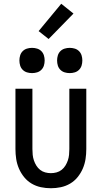

<svg xmlns="http://www.w3.org/2000/svg" viewBox="-20 -991 540 1019"><path d="M250 8Q223 8 197 2.5Q171 -3 148 -16.5Q125 -30 108 -51Q91 -72 80.5 -96.5Q70 -121 66 -147Q62 -173 62 -200V-520H152V-200Q152 -185 153.5 -169.5Q155 -154 160 -139.5Q165 -125 173 -112Q181 -99 193 -89.5Q205 -80 220 -76Q235 -72 250 -72Q265 -72 280 -76Q295 -80 307 -89.5Q319 -99 327 -112Q335 -125 340 -139.5Q345 -154 346.5 -169.5Q348 -185 348 -200V-520H438V-200Q438 -173 434 -147Q430 -121 419.5 -96.5Q409 -72 392 -51Q375 -30 352 -16.5Q329 -3 303 2.5Q277 8 250 8ZM350 -603Q336 -603 323 -607Q310 -611 300.5 -620.5Q291 -630 287 -643Q283 -656 283 -670Q283 -684 287 -697Q291 -710 300.5 -719.5Q310 -729 323 -733Q336 -737 350 -737Q364 -737 377 -733Q390 -729 399.5 -719.5Q409 -710 413 -697Q417 -684 417 -670Q417 -656 413 -643Q409 -630 399.5 -620.5Q390 -611 377 -607Q364 -603 350 -603ZM150 -603Q136 -603 123 -607Q110 -611 100.5 -620.5Q91 -630 87 -643Q83 -656 83 -670Q83 -684 87 -697Q91 -710 100.5 -719.5Q110 -729 123 -733Q136 -737 150 -737Q164 -737 177 -733Q190 -729 199.5 -719.5Q209 -710 213 -697Q217 -684 217 -670Q217 -656 213 -643Q209 -630 199.5 -620.5Q190 -611 177 -607Q164 -603 150 -603ZM238 -784 185 -826 305 -971 370 -919Z"/></svg>

Font: Iosevka Bendy Medium
Style: Regular
Weight: 500
Monospace: yes
Designer: Belleve Invis
Foundry: Belleve Invis
Version: Version 30.1.2